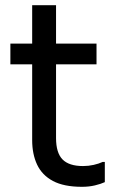

<svg xmlns="http://www.w3.org/2000/svg" viewBox="-20 -712 444 740"><path d="M296 8Q226 8 184 -14.5Q142 -37 123 -77.5Q104 -118 104 -172V-692H196V-180Q196 -123 221 -97.5Q246 -72 300 -72Q321 -72 341 -76.5Q361 -81 376 -88H384V-10Q369 -3 346 2.5Q323 8 296 8ZM20 -464V-544H352V-464Z"/></svg>

Font: Kufam
Style: Regular
Weight: 400
Designer: Wael Morcos, Artur Schmal
Foundry: Original Type
Version: Version 1.301; ttfautohint (v1.8.3)